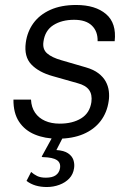

<svg xmlns="http://www.w3.org/2000/svg" viewBox="-20 -547 520 771"><path d="M168 204Q143.5 204 123.2 198Q103 192 86.5 179.5L105 143.5Q115.5 153 129.2 159.8Q143 166.5 164 166.5Q190.5 166.5 204.2 156.5Q218 146.5 221 128.5Q224.5 106.5 208.2 95.8Q192 85 153.5 84Q149 84 148 82.5Q147 81 149.5 78L195 -5H237.5L206.5 55.5Q237 57.5 253.2 68.5Q269.5 79.5 274.8 95.5Q280 111.5 277.5 128Q274 153 258 169.8Q242 186.5 218.2 195.2Q194.5 204 168 204ZM211.5 10Q160.5 10 120 -6.8Q79.5 -23.5 56.5 -58.2Q33.5 -93 34 -147H104.5Q106 -116 120.8 -94.5Q135.5 -73 160.8 -61.8Q186 -50.5 220 -50.5Q271.5 -50.5 306 -71.8Q340.5 -93 347 -137Q351 -167.5 337.5 -186Q324 -204.5 291.5 -213L191 -241.5Q135.5 -257 105.8 -288.2Q76 -319.5 83.5 -375.5Q89.5 -420 114.2 -454Q139 -488 182.2 -507.5Q225.5 -527 286 -527Q363 -527 405.8 -490.5Q448.5 -454 440.5 -381.5H372Q373 -421 349 -444.2Q325 -467.5 277.5 -467.5Q228 -467.5 194.2 -446Q160.5 -424.5 154.5 -379.5Q150 -349.5 169 -332.8Q188 -316 227 -305L325 -276.5Q356 -267.5 375.2 -252.8Q394.5 -238 404.5 -219.8Q414.5 -201.5 417 -181Q419.5 -160.5 416.5 -141.5Q410 -95 384 -61Q358 -27 314.5 -8.5Q271 10 211.5 10Z"/></svg>

Font: Public Sans Thin Light
Style: Italic
Weight: 300
Italic angle: -8°
Version: Version 2.001